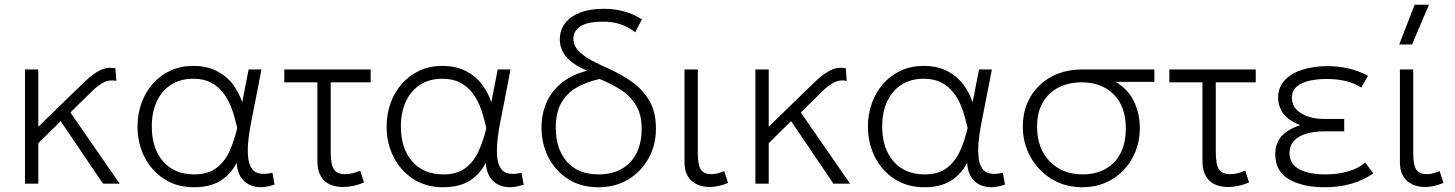

<svg xmlns="http://www.w3.org/2000/svg" viewBox="-20 -772 6117 807"><path d="M85 0V-480H141V-239L268 -363Q309 -403 340.8 -433Q372.5 -463 401.8 -477.2Q431 -491.5 465 -485L469 -432Q442 -438 418.8 -427Q395.5 -416 369.8 -391.5Q344 -367 309 -332L276 -299L483 0H413L235 -263L141 -170V0Z M795 15Q723 15 669.8 -19.8Q616.5 -54.5 587.2 -112.5Q558 -170.5 558 -240Q558 -292 574.5 -338.2Q591 -384.5 622 -419.8Q653 -455 696 -475Q739 -495 792 -495Q849 -495 890.2 -474Q931.5 -453 958 -418.2Q984.5 -383.5 998 -342L1025 -480H1079L1036 -260Q1022 -189 1021.5 -143.2Q1021 -97.5 1032.5 -73.5Q1044 -49.5 1067.5 -43.5Q1091 -37.5 1125 -46L1134 4Q1089 19.5 1053.8 12.8Q1018.5 6 997.8 -20Q977 -46 975 -88Q949.5 -38.5 905.8 -11.8Q862 15 795 15ZM796 -39Q854.5 -39 889.8 -66Q925 -93 945 -137.2Q965 -181.5 977 -234Q973 -249.5 966.8 -274.8Q960.5 -300 948.8 -328.8Q937 -357.5 917.2 -383Q897.5 -408.5 867 -424.8Q836.5 -441 792 -441Q739 -441 700 -416.5Q661 -392 639.5 -346.8Q618 -301.5 618 -240Q618 -148 665.8 -93.5Q713.5 -39 796 -39Z M1421 14Q1390.5 14 1366.2 3Q1342 -8 1328 -32.2Q1314 -56.5 1314 -96V-426H1175V-480H1538V-426H1370V-136Q1370 -80.5 1383.5 -60.2Q1397 -40 1430 -40Q1446 -40 1461.8 -43.8Q1477.5 -47.5 1494 -55L1510 -5Q1489 4 1466 9Q1443 14 1421 14Z M1842 15Q1770 15 1716.8 -19.8Q1663.5 -54.5 1634.2 -112.5Q1605 -170.5 1605 -240Q1605 -292 1621.5 -338.2Q1638 -384.5 1669 -419.8Q1700 -455 1743 -475Q1786 -495 1839 -495Q1896 -495 1937.2 -474Q1978.5 -453 2005 -418.2Q2031.5 -383.5 2045 -342L2072 -480H2126L2083 -260Q2069 -189 2068.5 -143.2Q2068 -97.5 2079.5 -73.5Q2091 -49.5 2114.5 -43.5Q2138 -37.5 2172 -46L2181 4Q2136 19.5 2100.8 12.8Q2065.5 6 2044.8 -20Q2024 -46 2022 -88Q1996.5 -38.5 1952.8 -11.8Q1909 15 1842 15ZM1843 -39Q1901.5 -39 1936.8 -66Q1972 -93 1992 -137.2Q2012 -181.5 2024 -234Q2020 -249.5 2013.8 -274.8Q2007.5 -300 1995.8 -328.8Q1984 -357.5 1964.2 -383Q1944.5 -408.5 1914 -424.8Q1883.5 -441 1839 -441Q1786 -441 1747 -416.5Q1708 -392 1686.5 -346.8Q1665 -301.5 1665 -240Q1665 -148 1712.8 -93.5Q1760.5 -39 1843 -39Z M2495 15Q2421.5 15 2368 -19.2Q2314.5 -53.5 2285.2 -110.5Q2256 -167.5 2256 -236Q2256 -291 2276.2 -339Q2296.5 -387 2339 -422.2Q2381.5 -457.5 2448 -475Q2412.5 -489.5 2386.8 -508.5Q2361 -527.5 2347 -552Q2333 -576.5 2333 -607Q2333 -644 2354.2 -673Q2375.5 -702 2416.8 -718.5Q2458 -735 2518 -735Q2560 -735 2599.5 -725Q2639 -715 2678 -691L2650 -636Q2618.5 -661 2585.2 -671Q2552 -681 2516 -681Q2448.5 -681 2419.2 -661Q2390 -641 2390 -610Q2390 -580 2412.5 -557.2Q2435 -534.5 2470 -516.2Q2505 -498 2543 -481Q2591 -459.5 2635.5 -428.5Q2680 -397.5 2708.5 -350Q2737 -302.5 2737 -231Q2737 -162.5 2706.2 -106.8Q2675.5 -51 2621 -18Q2566.5 15 2495 15ZM2496 -39Q2551.5 -39 2592.2 -61.8Q2633 -84.5 2655 -127.5Q2677 -170.5 2677 -231Q2677 -292.5 2651.5 -332.2Q2626 -372 2585.5 -397Q2545 -422 2500 -440Q2444.5 -427.5 2403.2 -403.8Q2362 -380 2339 -339.5Q2316 -299 2316 -236Q2316 -145.5 2363 -92.2Q2410 -39 2496 -39Z M2964 14Q2933.5 14 2909.2 3Q2885 -8 2871 -31Q2857 -54 2857 -90V-480H2913V-128Q2913 -78.5 2925.8 -59.2Q2938.5 -40 2972 -40Q2983.5 -40 2996.8 -43.5Q3010 -47 3024 -53L3040 -3Q3021.5 4.5 3001.8 9.2Q2982 14 2964 14Z M3155 0V-480H3211V-239L3338 -363Q3379 -403 3410.8 -433Q3442.5 -463 3471.8 -477.2Q3501 -491.5 3535 -485L3539 -432Q3512 -438 3488.8 -427Q3465.5 -416 3439.8 -391.5Q3414 -367 3379 -332L3346 -299L3553 0H3483L3305 -263L3211 -170V0Z M3865 15Q3793 15 3739.8 -19.8Q3686.5 -54.5 3657.2 -112.5Q3628 -170.5 3628 -240Q3628 -292 3644.5 -338.2Q3661 -384.5 3692 -419.8Q3723 -455 3766 -475Q3809 -495 3862 -495Q3919 -495 3960.2 -474Q4001.5 -453 4028 -418.2Q4054.5 -383.5 4068 -342L4095 -480H4149L4106 -260Q4092 -189 4091.5 -143.2Q4091 -97.5 4102.5 -73.5Q4114 -49.5 4137.5 -43.5Q4161 -37.5 4195 -46L4204 4Q4159 19.5 4123.8 12.8Q4088.5 6 4067.8 -20Q4047 -46 4045 -88Q4019.5 -38.5 3975.8 -11.8Q3932 15 3865 15ZM3866 -39Q3924.5 -39 3959.8 -66Q3995 -93 4015 -137.2Q4035 -181.5 4047 -234Q4043 -249.5 4036.8 -274.8Q4030.5 -300 4018.8 -328.8Q4007 -357.5 3987.2 -383Q3967.5 -408.5 3937 -424.8Q3906.5 -441 3862 -441Q3809 -441 3770 -416.5Q3731 -392 3709.5 -346.8Q3688 -301.5 3688 -240Q3688 -148 3735.8 -93.5Q3783.5 -39 3866 -39Z M4529 15Q4456.5 15 4400 -19.8Q4343.5 -54.5 4311.2 -112.5Q4279 -170.5 4279 -240Q4279 -293.5 4297.5 -337.8Q4316 -382 4349.5 -413.8Q4383 -445.5 4428.2 -462.8Q4473.5 -480 4527 -480H4832V-428H4669Q4723 -396 4747 -344Q4771 -292 4771 -234Q4771 -182 4753.2 -136.8Q4735.5 -91.5 4703.2 -57.5Q4671 -23.5 4626.8 -4.2Q4582.5 15 4529 15ZM4531 -39Q4585.5 -39 4626.2 -61.8Q4667 -84.5 4689.5 -127.5Q4712 -170.5 4712 -232Q4712 -324.5 4661 -375.2Q4610 -426 4526 -426Q4473 -426 4430.8 -405Q4388.5 -384 4363.8 -342.8Q4339 -301.5 4339 -240Q4339 -148 4392.2 -93.5Q4445.5 -39 4531 -39Z M5141 14Q5110.5 14 5086.2 3Q5062 -8 5048 -32.2Q5034 -56.5 5034 -96V-426H4895V-480H5258V-426H5090V-136Q5090 -80.5 5103.5 -60.2Q5117 -40 5150 -40Q5166 -40 5181.8 -43.8Q5197.5 -47.5 5214 -55L5230 -5Q5209 4 5186 9Q5163 14 5141 14Z M5548 15Q5456 15 5398 -18.2Q5340 -51.5 5340 -125Q5340 -164 5362.2 -194.5Q5384.5 -225 5445 -246Q5390.5 -268 5371.2 -298.2Q5352 -328.5 5352 -360Q5352 -406 5380.8 -435.8Q5409.5 -465.5 5456.5 -479.8Q5503.5 -494 5558 -494Q5604.5 -494 5647 -484.5Q5689.5 -475 5730 -453L5701 -404Q5672.5 -423 5636 -431.5Q5599.5 -440 5555 -440Q5517 -440 5484 -432.8Q5451 -425.5 5430.5 -408.2Q5410 -391 5410 -361Q5410 -320 5448.8 -296Q5487.5 -272 5546 -272H5630V-220H5546Q5503 -220 5470 -210Q5437 -200 5418.5 -179.5Q5400 -159 5400 -128Q5400 -83 5440.2 -61Q5480.5 -39 5551 -39Q5603 -39 5647 -51.8Q5691 -64.5 5718 -89L5752 -43Q5708 -13 5657.2 1Q5606.5 15 5548 15Z M5971 14Q5940.5 14 5916.2 3Q5892 -8 5878 -31Q5864 -54 5864 -90V-480H5920V-128Q5920 -78.5 5932.8 -59.2Q5945.5 -40 5979 -40Q5990.5 -40 6003.8 -43.5Q6017 -47 6031 -53L6047 -3Q6028.5 4.5 6008.8 9.2Q5989 14 5971 14ZM5861 -585 5926 -752H5986L5915 -585Z"/></svg>

Font: Geologica Thin Roman Thin
Style: Regular
Weight: 250
Version: Version 1.010;gftools[0.9.28]